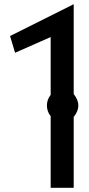

<svg xmlns="http://www.w3.org/2000/svg" viewBox="-20 -917 426 917"><path d="M332 -359 334 -361C346 -376 354 -394 354 -413C354 -432 346 -450 334 -465L332 -467V-897L28 -745L52 -665L222 -740V-463L220 -461C210 -448 204 -431 204 -413C204 -395 210 -378 220 -365L222 -363V-20H332Z"/></svg>

Font: Ny Stormning
Style: Gr
Weight: 400
Designer: Robert Jablonski, Mew Too
Foundry: Cannot Into Space Fonts
Version: Version 0.90